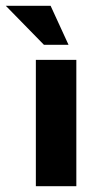

<svg xmlns="http://www.w3.org/2000/svg" viewBox="-52 -644 356 664"><path d="M72 -437H212V0H72ZM-32 -624H123L185 -489H100Z"/></svg>

Font: Reem Kufi Fun
Style: Bold
Weight: 700
Designer: Khaled Hosny
Version: Version 1.005